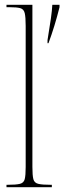

<svg xmlns="http://www.w3.org/2000/svg" viewBox="-20 -780 268 800"><path d="M178 -613Q187 -667 192 -702.5Q197 -738 198 -760H228V-750Q218 -710 206.5 -672.5Q195 -635 182 -600H178ZM7 0V-10H10Q47 -10 63 -14Q79 -18 83 -33.5Q87 -49 87 -84V-672Q87 -709 83 -725.5Q79 -742 64.5 -746Q50 -750 20 -750H7V-760H115V-84Q115 -49 119 -33.5Q123 -18 139.5 -14Q156 -10 192 -10H196V0Z"/></svg>

Font: Noto Serif Display ExtraCondensed Thin
Style: Regular
Weight: 100
Width: 2
Designer: Monotype Design Team
Foundry: Monotype Imaging Inc.
Version: Version 2.009